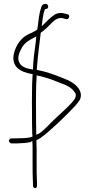

<svg xmlns="http://www.w3.org/2000/svg" viewBox="-20 -775 473 996"><path d="M39 -31H51C60 -31 72 -31 87 -32C103 -32 120 -34 139 -38H140L147 -45L148 -35C149 -25 149 -14 149 -5V70C149 105 149 147 151 175V189C153 196 155 201 163 201C168 201 173 194 172 189V174C170 146 170 105 170 70V-5C169 -18 169 -31 169 -44V-48C176 -51 184 -55 191 -60C237 -92 331 -183 371 -227C382 -240 390 -250 394 -257C404 -278 400 -299 387 -317C371 -340 340 -358 306 -370C262 -388 220 -403 174 -412L171 -413V-418C176 -483 184 -546 191 -602V-605L206 -616C217 -625 229 -636 241 -649C253 -661 262 -670 270 -674C280 -680 295 -685 311 -679L322 -676C336 -672 343 -690 336 -698C335 -700 333 -700 330 -701L319 -704H318C296 -711 274 -707 260 -697V-696C246 -689 218 -660 204 -646L196 -639L198 -651C201 -680 205 -708 213 -727L220 -729C226 -729 230 -733 230 -742C230 -748 224 -755 219 -755L213 -754C204 -754 198 -750 194 -738C183 -706 180 -672 174 -625C173 -620 166 -616 163 -615C152 -608 140 -603 129 -598C91 -581 63 -542 52 -497C37 -428 87 -401 145 -391H149V-386C147 -357 146 -326 146 -294C145 -261 146 -226 146 -191C146 -156 146 -123 147 -92C147 -84 147 -74 149 -67C134 -59 102 -58 86 -58C71 -58 60 -57 51 -57H39C33 -57 26 -51 26 -44C26 -39 34 -31 39 -31ZM83 -446C66 -469 80 -503 90 -521C106 -557 141 -571 169 -586L167 -576C166 -572 167 -567 166 -561C160 -521 153 -467 151 -420V-414C124 -419 96 -424 83 -446ZM167 -190C167 -224 166 -258 167 -292C167 -322 168 -351 170 -378V-383H174C184 -382 193 -379 203 -376C235 -368 265 -356 297 -343C326 -333 350 -321 365 -300C370 -294 373 -289 373 -282C374 -277 372 -272 370 -267V-266C367 -261 362 -253 353 -243C315 -202 298 -191 248 -142C219 -112 198 -91 182 -82L168 -76V-93C167 -124 167 -156 167 -190ZM270 -674C270 -674 270 -673 270 -673C270 -673 270 -674 270 -674ZM312 -679C312 -679 311 -679 311 -679C311 -679 312 -679 312 -679ZM365 -300Z"/></svg>

Font: Stray Cat
Style: LtCn
Weight: 300
Version: Version 1.0